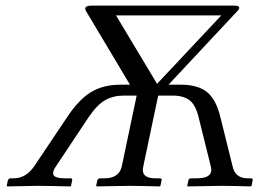

<svg xmlns="http://www.w3.org/2000/svg" viewBox="-20 -665 924 687"><path d="M423 -323Q385 -323 356 -306.5Q327 -290 296 -244L181 -71Q170 -56 170 -45Q170 -27 212 -27H232Q240 -27 238 -19L234 0L232 2Q147 0 113 0L6 2L4 0L8 -19Q11 -27 18 -27H29Q73 -27 103 -71L219 -244Q261 -308 305 -335Q349 -362 412 -362H445L288 -625Q285 -630 285 -634Q285 -645 309 -645H818Q836 -645 836 -637Q836 -632 829 -625L583 -362H626Q689 -362 721.5 -335Q754 -308 769 -244L812 -71Q821 -27 866 -27H877Q886 -27 884 -19L880 0L877 2Q809 0 771 0L651 2L650 0L654 -19Q656 -27 663 -27H684Q736 -27 736 -57Q736 -61 734 -71L691 -244Q680 -290 658 -306.5Q636 -323 598 -323H546L493 -71Q491 -61 491 -57Q491 -27 536 -27H552Q560 -27 558 -19L554 0L552 2Q478 0 440 0L326 2L324 0L328 -19Q331 -27 337 -27H354Q407 -27 416 -71L469 -323ZM542 -365 772 -610H395Z"/></svg>

Font: Linux Libertine O
Style: Italic
Weight: 400
Italic angle: -12°
Designer: Philipp H. Poll
Foundry: Philipp H. Poll
Version: Version 5.1.6